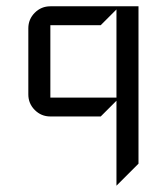

<svg xmlns="http://www.w3.org/2000/svg" viewBox="-20 -370 530 610"><path d="M420 150 350 220V-50L300 0H140Q111 0 90.5 -20.5Q70 -41 70 -70V-280Q70 -309 90.5 -329.5Q111 -350 140 -350H420ZM350 -60V-340L300 -290H140V-60Z"/></svg>

Font: Iceland
Style: Regular
Weight: 400
Designer: Cyreal (www.cyreal.org)
Foundry: Cyreal (www.cyreal.org)
Version: Version 1.001